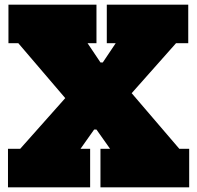

<svg xmlns="http://www.w3.org/2000/svg" viewBox="-20 -798 840 818"><path d="M744 -164H786V0H408V-164H449L391 -246H381L323 -164H364V0H14V-164H66L258 -380L58 -614H16V-778H391V-614H353L408 -532H418L473 -614H435V-778H782V-614H730L541 -401Z"/></svg>

Font: Alfa Slab One
Style: Regular
Weight: 400
Designer: JM Sole
Foundry: JM Sole
Version: Version 2.000